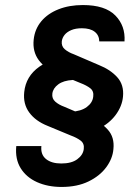

<svg xmlns="http://www.w3.org/2000/svg" viewBox="-20 -632 522 761"><path d="M261.5 -96.5V-189Q301.5 -191 324.2 -208Q347 -225 349.5 -249Q352.5 -270.5 338 -282Q323.5 -293.5 298.5 -303L206.5 -341Q158.5 -360 133.5 -393.8Q108.5 -427.5 113.5 -475Q118 -517 143.8 -547.8Q169.5 -578.5 212 -595.2Q254.5 -612 308.5 -612Q396.5 -612 437 -570.8Q477.5 -529.5 473.5 -468H373.5Q373 -492.5 355.2 -506.2Q337.5 -520 304.5 -520Q280 -520 262.8 -512.8Q245.5 -505.5 236.2 -494Q227 -482.5 225 -469Q222.5 -449 236.8 -436.8Q251 -424.5 272.5 -417L372.5 -374Q417.5 -356 444.8 -325.8Q472 -295.5 467.5 -249Q464 -211 438.5 -176.5Q413 -142 368.2 -120Q323.5 -98 261.5 -96.5ZM224 109Q169.5 109 127 90Q84.5 71 62 34.8Q39.5 -1.5 44.5 -53H144Q140.5 -19.5 162.2 -1.8Q184 16 223 16Q263.5 16 286.2 -0.8Q309 -17.5 312 -41Q315 -63 299.5 -74.8Q284 -86.5 260.5 -95L169 -133Q121 -152 96 -186Q71 -220 76 -267Q82.5 -330 135.8 -367.5Q189 -405 271 -407L268.5 -315Q231.5 -313 210.8 -297.5Q190 -282 187.5 -261Q185 -241.5 199.2 -229Q213.5 -216.5 234.5 -209L335 -166Q380 -148.5 407.2 -118.2Q434.5 -88 429.5 -41Q426.5 -3.5 401 31Q375.5 65.5 330.8 87.2Q286 109 224 109Z"/></svg>

Font: Karla
Style: Bold Italic
Weight: 700
Italic angle: -8°
Designer: Jonathan Pinhorn
Version: Version 2.004;gftools[0.9.33]